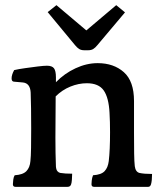

<svg xmlns="http://www.w3.org/2000/svg" viewBox="-20 -805 620 745"><path d="M40 -80Q30 -80 30 -90Q30 -97 31.5 -108Q33 -119 37 -125Q69 -127 82.5 -141Q96 -155 98 -180Q100 -197 100.5 -232Q101 -267 101 -306Q101 -345 100.5 -384.5Q100 -424 99 -446Q97 -482 69 -485L35 -488Q25 -488 25 -501Q25 -515 35 -533Q52 -537 77 -540.5Q102 -544 126 -547Q150 -550 162 -550Q182 -550 189.5 -540Q197 -530 197 -505Q197 -496 197 -486Q230 -520 273 -540Q316 -560 359 -560Q421 -560 460.5 -525Q500 -490 500 -413V-292Q500 -244 500.5 -210.5Q501 -177 503 -160Q506 -138 521 -134Q539 -130 570 -130Q570 -104 566 -90Q563 -80 555 -80H345Q335 -80 335 -90Q335 -94 336 -104.5Q337 -115 341 -125Q373 -127 386 -141Q399 -155 402 -180Q407 -222 407 -292Q407 -312 406.5 -331Q406 -350 405 -367Q402 -426 382.5 -454Q363 -482 317 -482Q285 -482 253 -469Q221 -456 196 -431Q196 -393 195.5 -351Q195 -309 195 -270Q195 -240 195.5 -212Q196 -184 197 -159Q198 -146 203 -140.5Q208 -135 214 -134Q232 -131 260 -131Q260 -121 259 -108Q258 -95 256 -90Q253 -80 242 -80ZM165 -758 199 -785 315 -687 431 -785 465 -757 358 -630Q350 -620 342 -615Q334 -610 322 -610H307Q295 -610 287 -615Q279 -620 271 -630Z"/></svg>

Font: Gowun Batang
Style: Bold
Weight: 700
Designer: Yanghee Ryu
Foundry: Yanghee Ryu
Version: Version 2.000